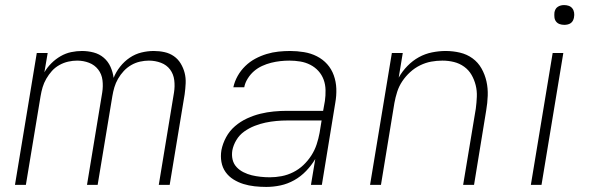

<svg xmlns="http://www.w3.org/2000/svg" viewBox="-20 -729 2340 757"><path d="M39 0 125 -520H168L155 -444Q166 -463 182.5 -479.5Q199 -496 219 -507.5Q239 -519 260.5 -523.5Q282 -528 303 -528Q327 -528 349.5 -522Q372 -516 389 -501.5Q406 -487 415.5 -466Q425 -445 428 -422Q437 -445 453.5 -466Q470 -487 491.5 -501.5Q513 -516 537.5 -522Q562 -528 586 -528Q608 -528 628.5 -523.5Q649 -519 665.5 -507.5Q682 -496 692.5 -478.5Q703 -461 708 -441.5Q713 -422 712 -400.5Q711 -379 708 -357L649 0H606L666 -364Q670 -389 667 -413Q664 -437 650.5 -455Q637 -473 614.5 -481.5Q592 -490 567 -490Q550 -490 532 -486Q514 -482 497.5 -472.5Q481 -463 468 -449Q455 -435 445.5 -418.5Q436 -402 431 -385Q426 -368 423 -350L365 0H323L383 -364Q387 -389 384 -413Q381 -437 367 -455Q353 -473 331 -481.5Q309 -490 284 -490Q267 -490 249 -486Q231 -482 214 -472.5Q197 -463 184.5 -449Q172 -435 162.5 -418.5Q153 -402 148 -385Q143 -368 140 -350L82 0Z M1030 8Q1007 8 984 5.5Q961 3 940 -3.5Q919 -10 900.5 -21.5Q882 -33 869.5 -50.5Q857 -68 853 -90.5Q849 -113 853 -137Q858 -163 871.5 -188Q885 -213 906.5 -231.5Q928 -250 954 -262Q980 -274 1006.5 -280.5Q1033 -287 1059.5 -289.5Q1086 -292 1112 -292H1254L1261 -331Q1264 -352 1263.5 -374Q1263 -396 1256 -415Q1249 -434 1235.5 -449Q1222 -464 1203.5 -473.5Q1185 -483 1164 -486.5Q1143 -490 1121 -490Q1103 -490 1085 -488Q1067 -486 1049 -481.5Q1031 -477 1013.5 -469Q996 -461 981.5 -448.5Q967 -436 956.5 -419Q946 -402 943 -385H900Q905 -408 917 -429.5Q929 -451 947 -468.5Q965 -486 986.5 -497.5Q1008 -509 1031 -516Q1054 -523 1077.5 -525.5Q1101 -528 1124 -528Q1151 -528 1178.5 -523.5Q1206 -519 1229.5 -507Q1253 -495 1270 -476Q1287 -457 1296 -432Q1305 -407 1306 -379.5Q1307 -352 1302 -324L1249 0H1206L1223 -102Q1208 -77 1187 -55Q1166 -33 1140 -18.5Q1114 -4 1086 2Q1058 8 1030 8ZM1044 -30Q1067 -30 1090.5 -34.5Q1114 -39 1136 -50Q1158 -61 1176 -78Q1194 -95 1207.5 -116Q1221 -137 1228.5 -160Q1236 -183 1240 -205L1248 -254H1113Q1091 -254 1069.5 -252Q1048 -250 1026.5 -245.5Q1005 -241 983.5 -232.5Q962 -224 943 -210.5Q924 -197 912 -177Q900 -157 896 -136Q893 -117 897 -100Q901 -83 912.5 -70.5Q924 -58 940 -50Q956 -42 972.5 -38Q989 -34 1007.5 -32Q1026 -30 1044 -30Z M1439 0 1525 -520H1568L1552 -423Q1566 -448 1586.5 -469Q1607 -490 1631.5 -503.5Q1656 -517 1683.5 -522.5Q1711 -528 1737 -528Q1766 -528 1793.5 -521.5Q1821 -515 1843 -499Q1865 -483 1878.5 -459Q1892 -435 1898 -408Q1904 -381 1903 -352Q1902 -323 1897 -294L1849 0H1806L1856 -301Q1859 -324 1860 -347.5Q1861 -371 1855.5 -393Q1850 -415 1839 -434Q1828 -453 1810 -466Q1792 -479 1770 -484.5Q1748 -490 1724 -490Q1702 -490 1680 -486Q1658 -482 1636.5 -471.5Q1615 -461 1597 -444.5Q1579 -428 1566 -408.5Q1553 -389 1546 -367Q1539 -345 1535 -323L1482 0Z M2073 0 2159 -520H2201L2115 0ZM2205 -631Q2195 -631 2186.5 -634Q2178 -637 2172.5 -644Q2167 -651 2166 -660.5Q2165 -670 2166 -680Q2167 -686 2170 -692Q2173 -698 2179 -702Q2185 -706 2191.5 -707.5Q2198 -709 2204 -709Q2214 -709 2222.5 -706Q2231 -703 2236.5 -696Q2242 -689 2243.5 -679.5Q2245 -670 2243 -660Q2242 -654 2239 -648Q2236 -642 2230.5 -638Q2225 -634 2218 -632.5Q2211 -631 2205 -631Z"/></svg>

Font: Iosevka Aile Extralight
Style: Italic
Weight: 200
Italic angle: -9°
Designer: Belleve Invis
Foundry: Belleve Invis
Version: Version 31.1.0; ttfautohint (v1.8.4)